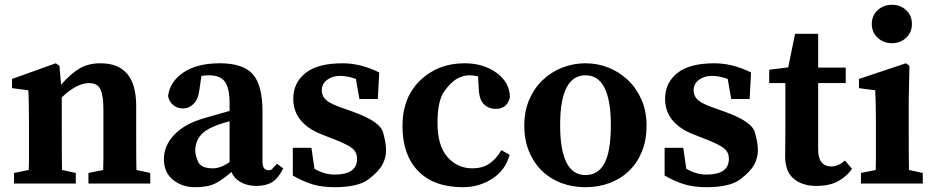

<svg xmlns="http://www.w3.org/2000/svg" viewBox="-20 -760 3855 795"><path d="M396 -498Q543.9 -498 543.9 -321.8V-207Q543.9 -91.8 544.9 -56.2L602.1 -43.9V0H346.2V-43.9L407.2 -56.2Q408.2 -93.3 408.2 -103.5V-306.2Q408.2 -363.3 396 -389.6Q383.8 -416 349.1 -416Q297.9 -416 235.8 -356.9V-224.6Q235.8 -92.8 236.8 -56.2L293.9 -43.9V0H38.1V-43.9L99.1 -56.2Q100.1 -94.2 100.1 -104.5V-228Q100.1 -340.8 97.2 -386.2L29.8 -395V-433.1L210.9 -498L226.1 -487.8L232.9 -409.2Q273.9 -456.1 310.3 -477.1Q346.7 -498 396 -498Z M1066.9 -90.8Q1066.9 -55.2 1091.8 -55.2Q1101.6 -55.2 1104.7 -58.3Q1107.9 -61.5 1127 -82L1152.8 -63Q1132.8 -22 1107.2 -6.1Q1081.5 9.8 1042.5 9.8Q1003.4 9.8 976.1 -6.1Q948.7 -22 938 -47.9Q903.8 -17.1 872.6 -1Q841.3 15.1 787.6 15.1Q733.9 15.1 696.3 -15.4Q658.7 -45.9 658.7 -101.6Q658.7 -157.2 701.9 -202.4Q745.1 -247.6 825.9 -270.8Q906.7 -293.9 930.7 -300.8V-331.1Q930.7 -394 911.6 -421.1Q892.6 -448.2 844.7 -448.2Q833.5 -448.2 814 -445.8L805.7 -388.2Q800.8 -349.1 781.7 -330.1Q762.7 -311 738.3 -311Q713.9 -311 697.3 -325Q680.7 -338.9 675.8 -361.8Q682.6 -420.9 738.8 -459.5Q794.9 -498 890.6 -498Q986.3 -498 1026.6 -452.9Q1066.9 -407.7 1066.9 -296.9ZM788.6 -136.2Q788.6 -116.2 800.8 -89.6Q813 -63 861.3 -63Q894 -63 930.7 -88.9V-257.8Q891.6 -248 866.7 -236.8Q788.6 -206.5 788.6 -136.2Z M1398.4 -498Q1473.1 -498 1550.3 -460L1544.4 -350.1H1468.3L1453.6 -433.1Q1419.4 -445.8 1387.7 -445.8Q1356.4 -445.8 1334.5 -429.4Q1312.5 -413.1 1312.5 -386.7Q1312.5 -360.4 1332.8 -343.8Q1353 -327.1 1411.6 -308.1L1445.3 -295.9Q1553.2 -256.8 1565.9 -212.4Q1578.6 -168 1578.6 -137.7Q1578.6 -107.4 1563.5 -78.6Q1548.3 -49.8 1505.4 -17.3Q1462.4 15.1 1365.2 15.1Q1313.5 15.1 1273.9 3.2Q1234.4 -8.8 1192.4 -33.2V-147.9H1269.5L1282.2 -61Q1323.7 -37.1 1365.2 -37.1Q1458.5 -37.1 1458.5 -102.1Q1458.5 -129.9 1438 -146.2Q1417.5 -162.6 1361.3 -184.1L1315.4 -202.1Q1194.3 -248.5 1194.3 -351.1Q1194.3 -417 1244.9 -457.5Q1295.4 -498 1398.4 -498Z M1897.5 15.1Q1776.4 15.1 1711.4 -51.8Q1646.5 -118.7 1646.5 -237.8Q1646.5 -356.9 1720.2 -427.5Q1793.9 -498 1903.3 -498Q1982.4 -498 2036.9 -457.8Q2091.3 -417.5 2091.3 -356.9Q2080.1 -309.1 2032.2 -309.1Q2004.4 -309.1 1984.4 -327.6Q1964.4 -346.2 1962.4 -391.1L1959.5 -443.8Q1941.4 -448.2 1920.9 -448.2Q1900.4 -448.2 1875.2 -435.5Q1850.1 -422.9 1820.8 -383.8Q1791.5 -344.7 1791.5 -251Q1791.5 -157.2 1832.5 -110.1Q1873.5 -63 1936.5 -63Q1976.6 -63 2004.9 -81.5Q2033.2 -100.1 2056.2 -138.2L2090.3 -119.1Q2072.3 -54.2 2017.6 -19.5Q1962.9 15.1 1897.5 15.1Z M2308.1 -480Q2354 -498 2404.1 -498Q2454.1 -498 2499.5 -480Q2544.9 -461.9 2580.1 -428.5Q2615.2 -395 2636.2 -347.4Q2657.2 -299.8 2657.2 -240Q2657.2 -180.2 2638.2 -133.1Q2619.1 -85.9 2585.2 -53Q2551.3 -20 2504.6 -2.4Q2458 15.1 2404.1 15.1Q2350.1 15.1 2303.7 -2.4Q2257.3 -20 2223.6 -53Q2189.9 -85.9 2170.4 -133.1Q2150.9 -180.2 2150.9 -240Q2150.9 -299.8 2171.4 -347.4Q2191.9 -395 2227.1 -428.5Q2262.2 -461.9 2308.1 -480ZM2404.3 -35.2Q2457.5 -35.2 2483.4 -85Q2509.3 -134.8 2509.3 -241.2Q2509.3 -448.2 2404.3 -448.2Q2299.3 -448.2 2299.3 -241.7Q2299.3 -35.2 2404.3 -35.2Z M2938 -498Q3012.7 -498 3089.8 -460L3084 -350.1H3007.8L2993.2 -433.1Q2959 -445.8 2927.2 -445.8Q2896 -445.8 2874 -429.4Q2852.1 -413.1 2852.1 -386.7Q2852.1 -360.4 2872.3 -343.8Q2892.6 -327.1 2951.2 -308.1L2984.9 -295.9Q3092.8 -256.8 3105.5 -212.4Q3118.2 -168 3118.2 -137.7Q3118.2 -107.4 3103 -78.6Q3087.9 -49.8 3044.9 -17.3Q3002 15.1 2904.8 15.1Q2853 15.1 2813.5 3.2Q2773.9 -8.8 2731.9 -33.2V-147.9H2809.1L2821.8 -61Q2863.3 -37.1 2904.8 -37.1Q2998 -37.1 2998 -102.1Q2998 -129.9 2977.5 -146.2Q2957 -162.6 2900.9 -184.1L2855 -202.1Q2733.9 -248.5 2733.9 -351.1Q2733.9 -417 2784.4 -457.5Q2835 -498 2938 -498Z M3367.7 -141.1Q3367.7 -70.8 3423.3 -70.8Q3449.7 -70.8 3479 -95.2L3507.8 -61Q3488.8 -32.2 3452.9 -11.2Q3417 9.8 3359.4 9.8Q3301.8 9.8 3266.4 -20Q3231 -49.8 3231 -112.8L3231.9 -217.8V-416H3165V-471.2L3243.7 -481L3272 -620.1H3367.7V-480H3481.9V-416H3367.7Z M3800.8 0H3544.9V-43.9L3606 -56.2Q3606.9 -94.2 3606.9 -104.5Q3606.9 -104.5 3606.9 -259.8Q3606.9 -300.8 3606 -328.4Q3605 -356 3604 -386.2L3536.6 -395V-433.1L3731 -498L3745.6 -487.8L3742.7 -345.2V-218.8Q3742.7 -92.8 3743.7 -56.2L3800.8 -43.9ZM3731.9 -603.5Q3708 -581.1 3673.3 -581.1Q3638.7 -581.1 3614.3 -603.5Q3589.8 -626 3589.8 -660.9Q3589.8 -695.8 3614.3 -718Q3638.7 -740.2 3673.3 -740.2Q3708 -740.2 3731.9 -718Q3755.9 -695.8 3755.9 -660.9Q3755.9 -626 3731.9 -603.5Z"/></svg>

Font: SourceSerifPro-Bold
Style: Bold
Weight: 700
Designer: Frank Grießhammer
Foundry: Adobe Systems Incorporated
Version: Version 1.014;PS Version 1.0;hotconv 1.0.73;makeotf.lib2.5.5